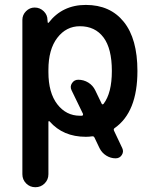

<svg xmlns="http://www.w3.org/2000/svg" viewBox="-20 -576 625 792"><path d="M318.4 -98.6Q320.3 -98.6 321.8 -101.1Q323.2 -103.5 322.3 -106.4L275.4 -203.1Q267.6 -218.8 276.9 -232.9Q286.1 -247.1 302.7 -247.1Q325.2 -247.1 344.2 -235.4Q363.3 -223.6 373 -203.1L399.4 -148.4Q400.4 -145.5 402.8 -145.5Q405.3 -145.5 407.2 -147.5Q441.4 -192.4 441.4 -283.2Q441.4 -376 406.7 -421.9Q372.1 -467.8 309.6 -467.8Q252.9 -467.8 216.3 -419.9Q179.7 -372.1 179.7 -288.1V-278.3Q179.7 -193.4 216.3 -146Q252.9 -98.6 309.6 -98.6Q313.5 -98.6 318.4 -98.6ZM484.4 35.2Q491.2 49.8 482.4 63.5Q473.6 77.1 457 77.1Q436.5 77.1 418.5 65.9Q400.4 54.7 390.6 35.2L370.1 -7.8Q367.2 -14.6 360.4 -13.7Q347.7 -11.7 334 -11.7Q240.2 -11.7 184.6 -75.2Q183.6 -77.1 181.6 -76.2Q179.7 -75.2 179.7 -74.2V142.6Q179.7 165 164.1 180.7Q148.4 196.3 126 196.3Q103.5 196.3 87.9 180.7Q72.3 165 72.3 142.6V-494.1Q72.3 -514.6 87.4 -529.8Q102.5 -544.9 123 -544.9Q144.5 -544.9 160.2 -529.8Q175.8 -514.6 175.8 -494.1L176.8 -483.4Q176.8 -482.4 178.2 -481.9Q179.7 -481.4 180.7 -482.4Q237.3 -555.7 334 -555.7Q434.6 -555.7 490.7 -485.8Q546.9 -416 546.9 -283.2Q546.9 -113.3 453.1 -47.9Q447.3 -43.9 450.2 -37.1Z"/></svg>

Font: Gen Jyuu Gothic P Medium
Style: Regular
Weight: 500
Designer: [Source Han Sans]
Ryoko NISHIZUKA  (kana & ideographs); Paul D. Hunt (Latin, Greek & Cyrillic); Wenlong ZHANG  (bopomofo
Version: Version 1.002.20150607